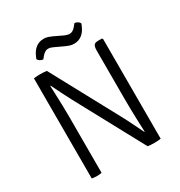

<svg xmlns="http://www.w3.org/2000/svg" viewBox="-197 -994 1065 1134"><g transform="rotate(-30 335.0 -427.0)"><path d="M100 -683Q109 -684.5 121.2 -685.2Q133.5 -686 143 -686Q154.5 -686 166.8 -685.2Q179 -684.5 188 -683L168 -596H161Q162 -566 163.5 -530.2Q165 -494.5 166 -457Q167 -419.5 167 -385V0Q157.5 1.5 149 2.2Q140.5 3 133 3Q125.5 3 117.2 2.2Q109 1.5 100 0ZM233 -459Q213.5 -495 197 -528.8Q180.5 -562.5 164 -596L129.5 -640L188 -683L436 -224Q455.5 -188 472.5 -152.5Q489.5 -117 506 -84L540.5 -49.5L481 0ZM570 -681V0Q561 1.5 550.8 2.2Q540.5 3 526 3Q512 3 501 2.2Q490 1.5 481 0L502 -84H509Q507.5 -120 506 -158.5Q504.5 -197 503.8 -235.2Q503 -273.5 503 -308V-639Q503 -662.5 509.5 -674.2Q516 -686 540 -686H564ZM293 -784Q283.5 -788.5 275.8 -790.8Q268 -793 259 -793Q247 -793 236 -785.5Q225 -778 217 -768L204 -752Q193 -753 183 -759Q173 -765 169 -774L175 -788.5Q189.5 -822.5 212.2 -839.8Q235 -857 265 -857Q281.5 -857 295 -852.5Q308.5 -848 319 -843L377 -815.5Q387.5 -810.5 397.5 -807.8Q407.5 -805 415 -805Q427 -805 437.8 -812Q448.5 -819 457 -830L470 -846Q481.5 -845.5 491.5 -839.2Q501.5 -833 505 -824L499 -809.5Q485 -775.5 462 -758.2Q439 -741 409 -741Q392.5 -741 379 -745.5Q365.5 -750 355 -755Z"/></g></svg>

Font: Signika Negative Light
Style: Regular
Weight: 300
Designer: Anna Giedry
Foundry: Anna Giedry
Version: Version 2.001